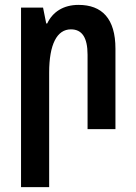

<svg xmlns="http://www.w3.org/2000/svg" viewBox="-20 -528 556 785"><path d="M66 237H181V-231C181 -347 213 -408 270 -408C315 -408 338 -375 338 -304V0H452V-329C452 -452 397 -508 301 -508C239 -508 195 -479 173 -432H169L156 -497H66Z"/></svg>

Font: Noto Sans Armenian Condensed SemiBold
Style: Regular
Weight: 600
Width: 3
Designer: Monotype Design Team
Foundry: Monotype Imaging Inc.
Version: Version 2.008